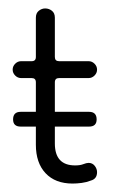

<svg xmlns="http://www.w3.org/2000/svg" viewBox="-20 -425 270 455"><path d="M29 -125Q11 -125 11 -142Q11 -160 29 -160H65V-230Q65 -240 55 -240H30Q22 -240 16 -246Q10 -252 10 -260Q10 -268 16 -274Q22 -280 30 -280H55Q65 -280 65 -290V-383Q65 -394 72 -399.5Q79 -405 87 -405Q96 -405 103 -399.5Q110 -394 110 -383V-290Q110 -280 120 -280H190Q198 -280 204 -274Q210 -268 210 -260Q210 -252 204 -246Q198 -240 190 -240H120Q110 -240 110 -230V-160H191Q209 -160 209 -142Q209 -125 191 -125H110V-85Q110 -33 158 -33Q170 -33 177.5 -36Q185 -39 190 -39Q199 -39 204.5 -32Q210 -25 210 -17Q210 -1 195 3Q185 7 173.5 8.5Q162 10 152 10Q111 10 88 -14.5Q65 -39 65 -82V-125Z"/></svg>

Font: Dongle Light
Style: Regular
Weight: 300
Designer: Yanghee Ryu
Foundry: Yanghee Ryu
Version: Version 2.000